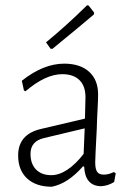

<svg xmlns="http://www.w3.org/2000/svg" viewBox="-20 -704 493 730"><path d="M353 -345Q353 -324 351 -289.5Q349 -255 348 -216Q342 -102 342 -87Q342 -61 349.5 -50.5Q357 -40 375 -40Q393 -40 413 -50L420 -45L414 -12Q390 3 363 4Q303 2 300 -71H295Q238 -6 177 6Q117 6 83 -25.5Q49 -57 49 -113Q49 -194 137 -214L303 -253L305 -334Q305 -377 282 -399.5Q259 -422 217 -422Q153 -422 77 -357L71 -360L63 -397Q145 -462 224 -462Q285 -462 319 -431Q353 -400 353 -345ZM147 -179Q96 -167 96 -119Q96 -81 117 -59.5Q138 -38 175 -38Q205 -38 236.5 -59Q268 -80 298 -119L302 -216ZM317 -683 338 -656 337 -649Q289 -608 179 -518L172 -519L155 -543Q232 -606 311 -684Z"/></svg>

Font: Luna Sans Light
Style: Regular
Weight: 300
Designer: Juan Pablo del Peral
Foundry: Huerta Tipografica
Version: Version 2.001; ttfautohint (v1.5)